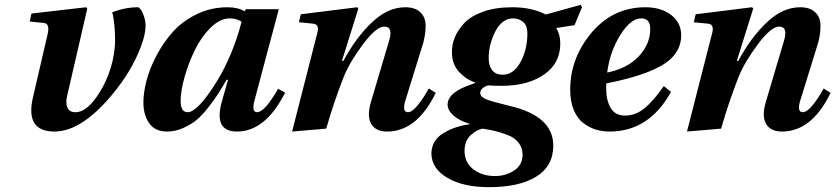

<svg xmlns="http://www.w3.org/2000/svg" viewBox="-20 -532 3455 794"><path d="M103 -443 110 -476 336 -502 341 -497 258 -137Q250 -105 259 -86.5Q268 -68 291 -68Q343 -67 396.5 -157.5Q450 -248 456 -355Q456 -439 444 -481Q497 -502 551 -502Q555 -502 562.5 -492Q570 -482 576 -463Q582 -444 582 -424Q581 -376 547 -301.5Q513 -227 457 -157Q323 12 205 12Q84 12 116 -128L177 -391Q187 -434 162 -437Z M573 -108Q573 -149 586 -199Q599 -249 627.5 -303Q656 -357 695.5 -401Q735 -445 794 -473.5Q853 -502 921 -502Q964 -502 992 -485L996 -494H1133L1032 -115Q1020 -68 1043 -68Q1075 -68 1130 -165L1159 -149Q1078 12 960 12Q862 12 898 -114L923 -202H917Q896 -166 882 -144Q868 -122 842 -88.5Q816 -55 793 -36Q770 -17 737.5 -2.5Q705 12 671 12Q621 12 597 -22.5Q573 -57 573 -108ZM727 -115Q727 -68 756 -68Q797 -68 876 -194Q944 -306 979 -442Q959 -456 930 -456Q890 -456 851 -417.5Q812 -379 785.5 -324.5Q759 -270 743 -212.5Q727 -155 727 -115Z M1188 12 1291 -391Q1303 -431 1276 -434L1216 -440L1224 -473L1457 -502L1462 -497L1394 -280H1400Q1452 -377 1518 -439.5Q1584 -502 1656 -502Q1696 -502 1717.5 -482Q1739 -462 1740 -429.5Q1741 -397 1731 -357L1656 -115Q1642 -68 1667 -68Q1684 -68 1708 -97.5Q1732 -127 1753 -166L1782 -148Q1704 12 1581 12Q1534 12 1515.5 -19Q1497 -50 1513 -107L1589 -363Q1607 -422 1569 -422Q1536 -422 1481.5 -349.5Q1427 -277 1401 -213Q1361 -111 1329 0Z M1764 105Q1764 50 1811.5 20Q1859 -10 1922 -18V-20Q1879 -33 1855 -54.5Q1831 -76 1831 -100Q1831 -143 1905 -174Q1917 -179 1945 -189V-191Q1908 -203 1879 -234Q1850 -265 1849 -313Q1848 -345 1860 -375.5Q1872 -406 1899 -435.5Q1926 -465 1977.5 -483.5Q2029 -502 2098 -502Q2179 -502 2237 -472L2381 -512L2387 -503L2356 -428L2280 -416Q2297 -390 2297 -352Q2297 -271 2231 -224.5Q2165 -178 2058 -177Q2023 -177 1998 -179Q1966 -168 1966 -147Q1967 -131 1990 -121.5Q2013 -112 2088 -94Q2268 -52 2268 70Q2268 155 2197.5 198.5Q2127 242 2003 242Q1896 242 1831 204Q1766 166 1764 105ZM1901 93Q1902 142 1938.5 169Q1975 196 2027 196Q2072 196 2107 172.5Q2142 149 2141 105Q2140 78 2124 57.5Q2108 37 2078.5 26Q2049 15 2028 10Q2007 5 1976 0Q1951 4 1926 27.5Q1901 51 1901 93ZM2001 -291Q2001 -260 2015.5 -241.5Q2030 -223 2059 -223Q2102 -223 2130 -271Q2161 -325 2161 -395Q2160 -428 2142.5 -442Q2125 -456 2102 -456Q2057 -456 2029 -403Q2001 -350 2001 -291Z M2338 -161Q2338 -286 2419 -388Q2510 -502 2649 -502Q2714 -502 2755.5 -470Q2797 -438 2797 -386Q2797 -328 2751 -286Q2682 -225 2487 -187V-163Q2487 -117 2505.5 -85.5Q2524 -54 2565 -54Q2608 -54 2645 -84Q2682 -114 2725 -176L2755 -152Q2664 12 2501 12Q2471 12 2444.5 4Q2418 -4 2393 -22.5Q2368 -41 2353 -76.5Q2338 -112 2338 -161ZM2491 -232Q2575 -249 2622 -299.5Q2669 -350 2669 -412Q2669 -456 2632 -456Q2588 -456 2545 -387Q2502 -318 2491 -232Z M2821 12 2924 -391Q2936 -431 2909 -434L2849 -440L2857 -473L3090 -502L3095 -497L3027 -280H3033Q3085 -377 3151 -439.5Q3217 -502 3289 -502Q3329 -502 3350.5 -482Q3372 -462 3373 -429.5Q3374 -397 3364 -357L3289 -115Q3275 -68 3300 -68Q3317 -68 3341 -97.5Q3365 -127 3386 -166L3415 -148Q3337 12 3214 12Q3167 12 3148.5 -19Q3130 -50 3146 -107L3222 -363Q3240 -422 3202 -422Q3169 -422 3114.5 -349.5Q3060 -277 3034 -213Q2994 -111 2962 0Z"/></svg>

Font: Heuristica
Style: Bold Italic
Weight: 700
Italic angle: -13°
Version: Version 1.0.2